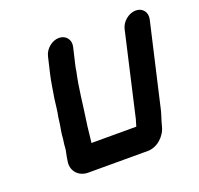

<svg xmlns="http://www.w3.org/2000/svg" viewBox="-101 -616 786 760"><g transform="rotate(-20 292.5 -236.5)"><path d="M155 -454 139 -386C131 -353 127 -318 121 -285C119 -267 115 -232 111 -214L107 -184C103 -163 100 -144 99 -126L96 -104C95 -94 95 -82 92 -71L89 -56C87 -46 86 -37 85 -30C82 4 107 34 147 34H398C438 34 475 0 484 -39C490 -64 501 -90 506 -118L583 -452C590 -481 572 -505 543 -505C514 -505 484 -481 477 -452L400 -116C398 -106 396 -97 393 -89C392 -86 389 -75 388 -72H199L200 -78C204 -107 205 -131 210 -162C220 -227 225 -292 240 -359C241 -368 243 -377 245 -386L261 -454C268 -483 249 -507 220 -507C191 -507 162 -483 155 -454Z"/></g></svg>

Font: Electronic
Style: HvIt
Weight: 900
Version: Version 1.011